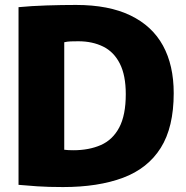

<svg xmlns="http://www.w3.org/2000/svg" viewBox="-20 -751 754 777"><path d="M235 6Q175 6 131 3Q87 0 55 -3V-722Q107 -727 168.5 -729Q230 -731 288 -731Q420 -731 508 -688.5Q596 -646 639.5 -566.5Q683 -487 683 -374Q683 -236 630.5 -152.5Q578 -69 477.5 -31.5Q377 6 235 6ZM277 -143Q340 -143 388 -164Q436 -185 462.5 -235Q489 -285 489 -370Q489 -446 465 -493.5Q441 -541 397.5 -562.5Q354 -584 297 -584Q280 -584 266 -583.5Q252 -583 240 -580V-145Q247 -144 257 -143.5Q267 -143 277 -143Z"/></svg>

Font: Murecho Thin ExtraBold
Style: Regular
Weight: 800
Version: Version 1.010